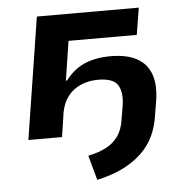

<svg xmlns="http://www.w3.org/2000/svg" viewBox="-51 -552 769 790"><g transform="rotate(-5 334.0 -157.5)"><path d="M319 188 291 86Q335 77 366 60.5Q397 44 415.5 17.5Q434 -9 440 -49L450 -109Q458 -163 439 -192.5Q420 -222 358 -222Q318 -222 285.5 -207.5Q253 -193 232.5 -166Q212 -139 205 -100L190 0H51L130 -503H551L533 -392H251L226 -230H231Q264 -274 309.5 -294Q355 -314 418 -314Q484 -314 525.5 -291.5Q567 -269 583 -225Q599 -181 589 -116L578 -50Q572 -9 554.5 28.5Q537 66 506 96.5Q475 127 429 150.5Q383 174 319 188Z"/></g></svg>

Font: Nunito Sans 6pt
Style: Bold Italic
Weight: 700
Italic angle: -9°
Version: Version 3.101;gftools[0.9.27]